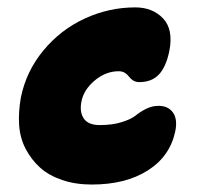

<svg xmlns="http://www.w3.org/2000/svg" viewBox="-20 -515 544 517"><path d="M227.1 -18.1Q183.1 -18.1 147.2 -30.3Q111.3 -42.5 87.6 -64Q64 -85.4 48.8 -114.7Q33.7 -144 31.5 -178.7Q29.3 -213.4 36.1 -252Q50.3 -322.8 96.7 -378.9Q143.1 -435.1 208.3 -465.1Q273.4 -495.1 344.2 -495.1Q391.1 -495.1 419.2 -465.3Q447.3 -435.5 436 -377.9Q427.2 -335 408 -314.5Q388.7 -293.9 355 -293.9Q345.2 -293.9 338.1 -298.6Q331.1 -303.2 327.4 -308.6Q323.7 -314 316.7 -318.6Q309.6 -323.2 299.8 -323.2Q264.6 -323.2 234.9 -298.1Q205.1 -272.9 199.2 -241.2Q193.8 -212.9 205.8 -195.6Q217.8 -178.2 249 -178.2Q283.2 -178.2 308.3 -186.3Q333.5 -194.3 345.5 -204.1Q357.4 -213.9 373.3 -221.9Q389.2 -230 407.2 -230Q432.6 -230 445.6 -212.2Q458.5 -194.3 452.1 -162.1Q438 -94.2 378.2 -56.2Q318.4 -18.1 227.1 -18.1Z"/></svg>

Font: Shantell Sans Irregular
Style: Italic
Weight: 800
Italic angle: -11.31°
Designer: Stephen Nixon, Anya Danilova, Shantell Martin
Foundry: Arrow Type
Version: Version 1.006;[9816181b4]